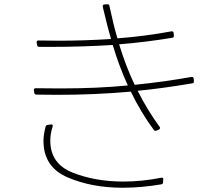

<svg xmlns="http://www.w3.org/2000/svg" viewBox="-20 -829 1040 901"><path d="M509 -618Q370 -609 212 -609H164Q156 -609 154 -617L152 -629V-631Q152 -639 161 -639Q193 -638 256 -638Q378 -638 501 -646Q486 -696 462 -798V-800Q462 -807 469 -808L483 -809H486Q492 -809 493 -803Q513 -710 531 -649Q661 -659 785 -682H787Q793 -682 795 -674L796 -662V-659Q796 -654 790 -652Q663 -631 539 -621Q572 -514 612 -431Q750 -445 879 -468H881Q887 -468 889 -460L890 -448V-446Q890 -440 883 -438Q741 -414 626 -403Q673 -310 729 -234Q731 -232 731 -228Q731 -224 726 -221L714 -216Q712 -216 709 -215Q705 -215 702 -219Q640 -303 594 -399Q426 -384 248 -384Q184 -384 151 -385Q143 -385 141 -393L139 -405V-407Q139 -415 148 -415Q187 -414 261 -414Q437 -414 580 -428Q539 -517 509 -618ZM204 -243 219 -245H221Q230 -245 227 -235Q216 -202 216 -169Q216 -60 322 -18.5Q428 23 559 23Q646 23 737 5H739Q748 5 746 13L745 27Q745 34 737 36Q644 52 555 52Q411 52 297.5 3.5Q184 -45 184 -168Q184 -197 194 -235Q197 -242 204 -243Z"/></svg>

Font: LINE Seed JP_TTF Thin
Style: Regular
Weight: 250
Designer: LY Corporation & Fontrix & Fontworks
Version: Version 1.008